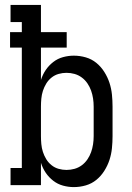

<svg xmlns="http://www.w3.org/2000/svg" viewBox="-20 -755 540 783"><path d="M281 8Q259 8 237 2Q215 -4 197 -18Q179 -32 166.5 -50.5Q154 -69 147 -91V0H23V-70H69V-561H21V-624H69V-665H23V-735H147V-624H252V-561H147V-429Q154 -451 166.5 -469.5Q179 -488 197 -502Q215 -516 237 -522Q259 -528 281 -528Q306 -528 330 -521Q354 -514 373 -498.5Q392 -483 405.5 -461.5Q419 -440 426.5 -417Q434 -394 436.5 -369.5Q439 -345 439 -320V-200Q439 -175 436.5 -150.5Q434 -126 426.5 -103Q419 -80 405.5 -58.5Q392 -37 373 -21.5Q354 -6 330 1Q306 8 281 8ZM251 -62Q268 -62 284 -66.5Q300 -71 313.5 -81Q327 -91 336.5 -105Q346 -119 351.5 -134.5Q357 -150 359.5 -166.5Q362 -183 362 -200V-320Q362 -337 359.5 -353.5Q357 -370 351.5 -385.5Q346 -401 336.5 -415Q327 -429 313.5 -439Q300 -449 284 -453.5Q268 -458 251 -458Q235 -458 219 -453.5Q203 -449 190 -438.5Q177 -428 168.5 -414Q160 -400 155 -384.5Q150 -369 148.5 -352.5Q147 -336 147 -320V-200Q147 -184 148.5 -167.5Q150 -151 155 -135.5Q160 -120 168.5 -106Q177 -92 190 -81.5Q203 -71 219 -66.5Q235 -62 251 -62Z"/></svg>

Font: Iosevka Curly Slab
Style: Regular
Weight: 400
Monospace: yes
Designer: Belleve Invis
Foundry: Belleve Invis
Version: Version 22.1.2; ttfautohint (v1.8.4)